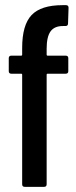

<svg xmlns="http://www.w3.org/2000/svg" viewBox="-20 -725 294 745"><path d="M161 -536V-513Q161 -509 165 -509H235Q245 -509 245 -499V-449Q245 -439 235 -439H165Q161 -439 161 -435V-10Q161 0 151 0H76Q66 0 66 -10V-435Q66 -439 62 -439H24Q14 -439 14 -449V-499Q14 -509 24 -509H62Q66 -509 66 -513V-539Q66 -628 102.5 -666.5Q139 -705 223 -705H236Q246 -705 246 -695L244 -634Q244 -624 234 -624H224Q191 -624 176 -603Q161 -582 161 -536Z"/></svg>

Font: Barlow Condensed Medium
Style: Regular
Weight: 500
Width: 3
Designer: Jeremy Tribby
Foundry: Tribby Type
Version: Version 1.422;hotconv 1.0.109;makeotfexe 2.5.65596